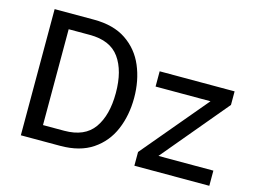

<svg xmlns="http://www.w3.org/2000/svg" viewBox="-94 -848 1332 1009"><g transform="rotate(15 572.0 -343.5)"><path d="M705.6 -430.7V-513.7H1113.3V-439.9L814.5 -82.5H1113.3V0H705.6V-74.7L1004.4 -430.7ZM612.3 -343.3Q612.3 -248.5 579.3 -170.7Q546.4 -92.8 477.5 -46.4Q408.7 0 301.8 0H87.9V-686.5H301.8Q408.7 -686.5 477.5 -640.1Q546.4 -593.8 579.3 -515.9Q612.3 -438 612.3 -343.3ZM512.7 -343.3Q512.7 -464.4 462.9 -533.9Q413.1 -603.5 301.8 -603.5H186.5V-82H301.8Q413.1 -82 462.9 -152.3Q512.7 -222.7 512.7 -343.3Z"/></g></svg>

Font: Estedad-FD Medium
Style: Regular
Weight: 500
Designer: Amin Abedi
Version: Version 7.3